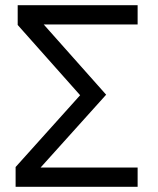

<svg xmlns="http://www.w3.org/2000/svg" viewBox="-20 -718 609 738"><path d="M40 0H509V-74H136L388 -354L148 -624H509V-698H48V-622L288 -352L40 -76Z"/></svg>

Font: Braiins Sans
Style: Regular
Weight: 400
Designer: Mike Abbink, Paul van der Laan, Pieter van Rosmalen, Jiri Chlebus, Lubos Buracinsky
Foundry: Bold Monday, Sudetype
Version: Version 1.000;hotconv 1.0.109;makeotfexe 2.5.65596